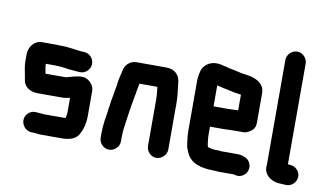

<svg xmlns="http://www.w3.org/2000/svg" viewBox="-79 -900 1995 1155"><g transform="rotate(10 918.5 -322.0)"><path d="M386 -498H375C366 -499 358 -500 351 -501C349 -501 346 -501 342 -502C312 -505 284 -511 253 -511H234C227 -512 220 -512 213 -512H128C82 -512 50 -468 50 -425V-383C50 -342 62 -307 67 -269C73 -229 110 -205 155 -205H306C316 -205 326 -206 335 -208L345 -210C348 -211 351 -211 353 -212V-118C353 -110 350 -100 348 -93V-87H221C216 -87 211 -87 206 -88C193 -88 180 -91 169 -91H163C146 -92 132 -86 119 -74C79 -36 108 31 161 33H167C183 33 203 37 221 37H346C396 37 437 23 452 -14C467 -39 477 -80 477 -118V-277C477 -311 441 -349 406 -349C368 -349 339 -337 307 -329H182C181 -335 180 -340 180 -343C177 -355 174 -370 174 -383V-388H230C237 -387 244 -387 251 -387C284 -387 315 -377 347 -377C357 -377 370 -374 380 -374H386C420 -374 448 -402 448 -436C448 -470 420 -498 386 -498Z M700 -7V-34C700 -39 700 -46 701 -57C701 -66 702 -75 703 -83C712 -146 720 -212 732 -273L735 -291C738 -300 739 -310 740 -320C743 -336 746 -350 749 -365V-368H859C861 -344 865 -319 865 -292V-8C865 25 893 54 926 54C959 54 989 25 989 -8V-291C989 -331 983 -372 979 -408C976 -461 945 -492 890 -492H715C668 -494 638 -460 633 -417C626 -390 619 -361 617 -332L615 -322C609 -296 605 -260 599 -232L595 -202C593 -191 591 -179 590 -165C583 -124 576 -82 576 -34V-7C576 26 605 55 638 55C671 55 700 26 700 -7Z M1298 -311H1212V-439L1230 -435C1241 -432 1251 -429 1260 -428C1282 -424 1304 -418 1325 -414L1343 -412L1360 -409H1362V-313H1360C1348 -313 1313 -311 1298 -311ZM1360 -189H1413C1427 -188 1443 -194 1460 -206C1477 -218 1486 -235 1486 -257V-441C1484 -501 1433 -523 1378 -532L1361 -534C1334 -537 1309 -546 1282 -550C1267 -552 1248 -559 1234 -561C1217 -566 1204 -569 1185 -569C1141 -569 1108 -542 1097 -508C1093 -495 1088 -466 1088 -449V-142C1088 -114 1092 -84 1095 -61C1096 -43 1106 -20 1113 -6C1138 49 1200 69 1280 69C1289 69 1300 71 1310 71H1403L1410 73C1448 84 1479 58 1486 30C1496 -7 1471 -39 1442 -46C1431 -51 1416 -53 1402 -53H1304C1296 -54 1288 -55 1279 -55H1265C1259 -56 1254 -56 1251 -57L1236 -60C1231 -61 1227 -62 1224 -63H1223C1222 -65 1218 -72 1218 -76C1215 -97 1212 -117 1212 -143V-187H1298C1313 -187 1346 -189 1360 -189Z M1589 -661V-19C1580 37 1631 77 1690 77C1696 78 1702 78 1709 78L1720 79C1755 82 1784 54 1787 22C1790 -13 1762 -41 1730 -44L1719 -45C1717 -45 1715 -45 1713 -46V-661C1713 -694 1684 -723 1651 -723C1618 -723 1589 -694 1589 -661Z"/></g></svg>

Font: Electronic
Style: Thk
Weight: 900
Version: Version 1.011